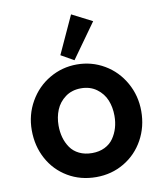

<svg xmlns="http://www.w3.org/2000/svg" viewBox="-108 -1134 1045 1221"><g transform="rotate(-10 414.5 -523.5)"><path d="M323 -803 435 -1047 566 -980 406 -756ZM61 -364Q61 -464 109 -548Q157 -632 238.5 -679.5Q320 -727 415 -727Q511 -727 592 -679.5Q673 -632 720.5 -548Q768 -464 768 -364Q768 -263 722 -179.5Q676 -96 595 -48Q514 0 415 0Q313 0 232 -48Q151 -96 106 -179Q61 -262 61 -364ZM234 -364Q234 -323 244 -287Q254 -251 275 -220.5Q296 -190 332 -172.5Q368 -155 415 -155Q461 -155 496.5 -172.5Q532 -190 553 -220.5Q574 -251 584.5 -287Q595 -323 595 -364Q595 -419 576.5 -465Q558 -511 516 -542Q474 -573 415 -573Q356 -573 314 -542Q272 -511 253 -464.5Q234 -418 234 -364Z"/></g></svg>

Font: Hussar
Style: BoldWeb
Weight: 700
Foundry: Cannot Into Space Fonts
Version: Version 2.00